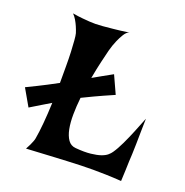

<svg xmlns="http://www.w3.org/2000/svg" viewBox="-199 -827 880 913"><g transform="rotate(20 241.0 -370.5)"><path d="M-75.2 -299.8Q-18.6 -327.1 21 -347.7Q60.5 -368.2 74.2 -376Q74.2 -418.9 74.2 -459Q74.2 -499 72.8 -532.2Q71.3 -565.4 69.3 -589.4Q67.4 -613.3 64.5 -624Q59.6 -639.6 52.7 -655.3Q46.9 -668.9 38.6 -683.1Q30.3 -697.3 19.5 -708Q47.9 -703.1 69.8 -701.2Q91.8 -699.2 106.4 -698.2Q124 -697.3 136.7 -697.3Q149.4 -697.3 172.9 -699.2Q192.4 -701.2 224.1 -704.1Q255.9 -707 302.7 -713.9Q289.1 -710 277.8 -691.9Q266.6 -673.8 257.8 -653.3Q247.1 -628.9 239.3 -599.6Q233.4 -576.2 224.1 -536.6Q214.8 -497.1 206.1 -449.2Q226.6 -460.9 250 -474.1Q273.4 -487.3 301.8 -502.9L342.8 -413.1Q282.2 -386.7 246.1 -369.6Q210 -352.5 190.4 -342.8Q185.5 -298.8 185.1 -257.8Q184.6 -216.8 190.9 -184.6Q197.3 -152.3 211.4 -132.3Q225.6 -112.3 250 -110.4Q295.9 -106.4 326.7 -109.9Q357.4 -113.3 377 -120.1Q396.5 -127 407.2 -136.2Q418 -145.5 423.8 -154.3Q439.5 -176.8 456.1 -211.9Q472.7 -247.1 485.8 -279.3Q499 -311.5 507.8 -334Q516.6 -356.4 516.6 -355.5Q516.6 -353.5 516.1 -333.5Q515.6 -313.5 515.1 -285.6Q514.6 -257.8 514.2 -227.5Q513.7 -197.3 512.7 -175.8Q511.7 -158.2 510.7 -136.7Q509.8 -118.2 509.3 -92.8Q508.8 -67.4 506.8 -37.1Q465.8 -40 428.7 -41Q391.6 -42 363.3 -42Q330.1 -42 301.8 -41Q271.5 -40 231.4 -38.1Q197.3 -36.1 146.5 -33.7Q95.7 -31.2 29.3 -27.3Q37.1 -41 42.5 -52.7Q47.9 -64.5 50.8 -72.3Q54.7 -82 55.7 -88.9Q61.5 -121.1 65.9 -169.9Q70.3 -218.8 72.3 -274.4Q52.7 -262.7 28.3 -248Q3.9 -233.4 -26.4 -214.8Z"/></g></svg>

Font: Irish Growler
Style: Regular
Weight: 400
Designer: Squid
Foundry: Font Diner, Inc DBA Sideshow
Version: Version 1.000